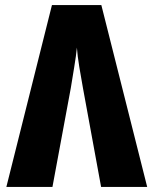

<svg xmlns="http://www.w3.org/2000/svg" viewBox="-20 -734 603 754"><path d="M5 0 184 -714H378L558 0H377L306 -387Q299 -425 291.5 -470.5Q284 -516 282 -547Q279 -516 271.5 -470.5Q264 -425 258 -388L186 0Z"/></svg>

Font: Noto Sans Mono SemiCondensed Black
Style: Regular
Weight: 900
Width: 4
Designer: Monotype Design Team
Foundry: Monotype Imaging Inc.
Version: Version 2.014; ttfautohint (v1.8.4.7-5d5b)